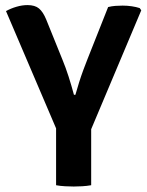

<svg xmlns="http://www.w3.org/2000/svg" viewBox="-20 -710 564 736"><path d="M195 -295H329.5V0Q313 3 294.8 4Q276.5 5 262.5 5Q249.5 5 229.8 4Q210 3 195 0ZM394.5 -683Q408.5 -686.5 422.8 -687.5Q437 -688.5 450 -688.5Q467.5 -688.5 484.8 -686Q502 -683.5 515.5 -679L521.5 -670.5L321 -194.5H205L3 -667.5Q22 -678 43.5 -684.2Q65 -690.5 85.5 -690.5Q114 -690.5 129.5 -677.5Q145 -664.5 157 -635.5L219.5 -481Q231.5 -452 242.8 -417Q254 -382 263.5 -346.5H269Q275.5 -369.5 283.2 -394.2Q291 -419 299.8 -442.8Q308.5 -466.5 316 -485Z"/></svg>

Font: Signika SemiBold
Style: Regular
Weight: 600
Designer: Anna Giedry
Foundry: Anna Giedry
Version: Version 2.001